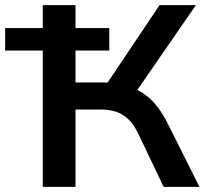

<svg xmlns="http://www.w3.org/2000/svg" viewBox="-32 -725 804 745"><path d="M134 0V-529H-12V-616H134V-705H261V-616H392V-529H261V-405H400L367 -377L587 -705H728L485 -353L451 -392Q500 -383 541 -350Q582 -317 616 -251L742 0H603L506 -203Q481 -256 446.5 -278Q412 -300 359 -300H261V0Z"/></svg>

Font: Mulish ExtraLight
Style: Regular
Weight: 200
Designer: Vernon Adams
Foundry: Vernon Adams
Version: Version 3.603